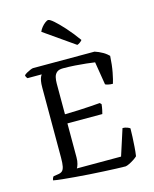

<svg xmlns="http://www.w3.org/2000/svg" viewBox="-137 -1046 910 1137"><g transform="rotate(-15 317.5 -478.0)"><path d="M489 0Q467 0 432.5 -1.5Q398 -3 356 -5Q314 -7 269.5 -10Q225 -13 183.5 -16.5Q142 -20 108 -23.5Q74 -27 53 -31Q53 -38 56 -44.5Q59 -51 62 -54L88 -58Q106 -60 115.5 -68Q125 -76 129 -95Q133 -114 133 -148V-578Q133 -603 136 -619Q139 -635 143.5 -644Q148 -653 150 -655H63Q60 -658 57 -663Q54 -668 53 -675Q58 -681 69.5 -687.5Q81 -694 93 -699Q105 -704 110 -704H487Q512 -696 534.5 -683Q557 -670 570 -656Q567 -600 558.5 -556.5Q550 -513 543 -492Q527 -492 514.5 -495Q502 -498 497 -501L474 -642Q454 -645 422.5 -648.5Q391 -652 354.5 -654.5Q318 -657 281 -657Q255 -657 242.5 -646Q230 -635 226 -617.5Q222 -600 222 -580V-391Q267 -392 305.5 -393.5Q344 -395 377 -397.5Q410 -400 438 -402L447 -393Q445 -374 441.5 -358Q438 -342 436 -335H222V-127Q222 -104 217 -87Q212 -70 207 -63H478L530 -224Q545 -224 558 -219Q571 -214 575 -210Q575 -187 573.5 -158Q572 -129 570 -98.5Q568 -68 564 -42Q556 -34 541.5 -24.5Q527 -15 512.5 -8Q498 -1 489 0ZM399 -769 213 -899Q218 -912 228.5 -925Q239 -938 251 -947Q263 -956 270 -956Q280 -956 303.5 -935.5Q327 -915 360.5 -878Q394 -841 430 -791Q426 -785 416.5 -778Q407 -771 399 -769Z"/></g></svg>

Font: Texturina Medium 12pt Light
Style: Regular
Weight: 300
Version: Version 1.002